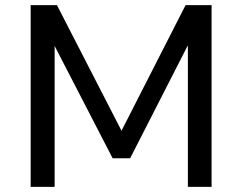

<svg xmlns="http://www.w3.org/2000/svg" viewBox="-20 -725 940 745"><path d="M99 0V-705H201L458 -205H445L700 -705H801V0H709V-565H717L485 -111H417L182 -566H192V0Z"/></svg>

Font: Nunito Sans 12pt ExtraLight 9pt Medium
Style: Regular
Weight: 500
Version: Version 3.101;gftools[0.9.27]